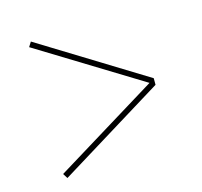

<svg xmlns="http://www.w3.org/2000/svg" viewBox="-75 -648 649 617"><g transform="rotate(-15 250.0 -340.0)"><path d="M77 -113 67 -129 411 -340 67 -551 77 -567 428 -351V-329Z"/></g></svg>

Font: Iosevka SS18 Thin
Style: Regular
Weight: 100
Monospace: yes
Designer: Belleve Invis
Foundry: Belleve Invis
Version: Version 25.1.1; ttfautohint (v1.8.4)